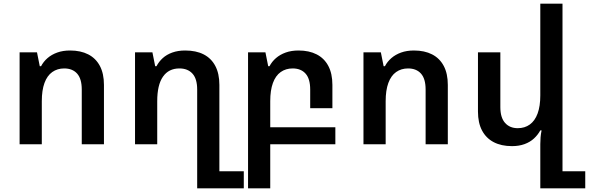

<svg xmlns="http://www.w3.org/2000/svg" viewBox="-20 -780 3184 1038"><path d="M86 0V-497H180L195 -422H202Q215 -447 237 -466Q259 -485 289.5 -496Q320 -507 359 -507Q416 -507 457 -486Q498 -465 520 -423.5Q542 -382 542 -321V0H422V-296Q422 -354 397 -382Q372 -410 327 -410Q290 -410 262.5 -390.5Q235 -371 220.5 -331.5Q206 -292 206 -233V0Z M1046 238V-296Q1046 -354 1020.5 -382Q995 -410 950 -410Q892 -410 861 -365.5Q830 -321 830 -233V0H710V-497H804L819 -422H826Q839 -447 860 -466Q881 -485 911.5 -496Q942 -507 981 -507Q1040 -507 1081 -486Q1122 -465 1144 -423.5Q1166 -382 1166 -321V146H1298V238Z M1321 238V-497H1415L1430 -422H1437Q1450 -447 1472 -466Q1494 -485 1524.5 -496Q1555 -507 1594 -507Q1651 -507 1692 -486Q1733 -465 1755 -423.5Q1777 -382 1777 -321V-195H1657V-296Q1657 -354 1632 -382Q1607 -410 1562 -410Q1525 -410 1497.5 -390.5Q1470 -371 1455.5 -331.5Q1441 -292 1441 -233V238ZM1375 -92H1793V0H1375Z M1945 0V-497H2039L2054 -422H2061Q2074 -447 2096 -466Q2118 -485 2148.5 -496Q2179 -507 2218 -507Q2275 -507 2316 -486Q2357 -465 2379 -423.5Q2401 -382 2401 -321V0H2281V-296Q2281 -354 2256 -382Q2231 -410 2186 -410Q2149 -410 2121.5 -390.5Q2094 -371 2079.5 -331.5Q2065 -292 2065 -233V0Z M3021 146H3144V238H2901V-1Q2901 -20 2902.5 -38Q2904 -56 2908 -75H2901Q2888 -51 2867 -31.5Q2846 -12 2816 -1Q2786 10 2748 10Q2690 10 2649 -11.5Q2608 -33 2586 -74.5Q2564 -116 2564 -177V-497H2685V-201Q2685 -144 2710.5 -115.5Q2736 -87 2779 -87Q2817 -87 2844.5 -107Q2872 -127 2886.5 -166.5Q2901 -206 2901 -264V-760H3021Z"/></svg>

Font: Noto Sans Armenian SemiBold
Style: Regular
Weight: 600
Designer: Monotype Design Team
Foundry: Monotype Imaging Inc.
Version: Version 2.007